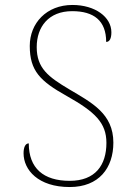

<svg xmlns="http://www.w3.org/2000/svg" viewBox="-20 -744 530 774"><path d="M261 10C379 10 437 -67 437 -169C437 -286 350 -330 259 -384C175 -434 128 -469 128 -554C128 -636 176 -699 271 -699C358 -699 408 -661 408 -575C422 -575 429 -589 429 -614C429 -675 364 -724 272 -724C167 -724 100 -650 100 -559C100 -458 142 -417 249 -357C363 -293 409 -249 409 -168C409 -78 364 -15 261 -15C155 -15 96 -66 96 -166C82 -166 75 -150 75 -126C75 -59 134 10 261 10Z"/></svg>

Font: Noto Serif Georgian Thin
Style: Regular
Weight: 100
Designer: Monotype Design Team, Akaki Razmadze
Foundry: Google LLC
Version: Version 2.003